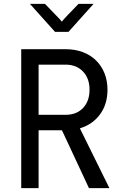

<svg xmlns="http://www.w3.org/2000/svg" viewBox="-20 -975 640 995"><path d="M320 -720Q369 -720 409 -705Q449 -690 477.5 -662Q506 -634 521.5 -595.5Q537 -557 537 -510Q537 -435 498.5 -382.5Q460 -330 394 -310L547 0H441L301 -300H180V0H90V-720ZM180 -380H320Q377 -380 410.5 -415.5Q444 -451 444 -510Q444 -569 410 -604.5Q376 -640 320 -640H180ZM135 -955H213L269 -897Q278 -888 283.5 -882Q289 -876 293 -872Q297 -867 299 -864H302Q304 -867 308 -872Q312 -876 317.5 -882.5Q323 -889 332 -898L387 -955H465L335 -810H265Z"/></svg>

Font: JetBrainsMono NF
Style: Regular
Weight: 400
Monospace: yes
Designer: Philipp Nurullin, Konstantin Bulenkov
Foundry: JetBrains
Version: Version 1.0.2; ttfautohint (v1.8.3)